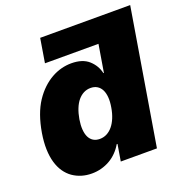

<svg xmlns="http://www.w3.org/2000/svg" viewBox="-131 -846 935 971"><g transform="rotate(-20 336.5 -360.0)"><path d="M32.7 -272.7Q49.4 -371.4 90.2 -433.2Q110.8 -464.1 134.8 -486.7Q158.7 -509.2 184.7 -523.8Q210.6 -538.4 237.7 -545.5Q264.9 -552.6 291.9 -552.6Q352.6 -552.6 386 -522.4Q419 -492.5 428.3 -450.3H431.1L455.6 -598H167.6L188.9 -727.3H673.3L552.6 0H358L372.9 -89.5H368.6Q355.5 -66.8 337.5 -48.7Q319.6 -30.5 298.1 -18.3Q276.6 -6 252.1 0.5Q227.6 7.1 201 7.1Q143.5 7.1 99.1 -23.4Q77.4 -38.7 61.4 -61.8Q45.5 -84.9 36.4 -115.9Q27.3 -147 26.1 -186.3Q24.9 -225.5 32.7 -272.7ZM298.3 -143.5Q318.5 -143.5 336.1 -152.5Q353.7 -161.6 367.5 -178.3Q381.4 -195 391.3 -218.9Q401.3 -242.9 406.2 -272.7Q411.6 -303.3 409.6 -327.2Q407.7 -351.2 399.1 -367.7Q390.6 -384.2 375.9 -393.1Q361.2 -402 340.9 -402Q320.7 -402 303.4 -393.1Q286.2 -384.2 272.5 -367.7Q258.9 -351.2 249.3 -327.2Q239.7 -303.3 234.4 -272.7Q229.4 -242.5 231.2 -218.4Q233 -194.2 241.1 -177.7Q249.3 -161.2 263.7 -152.3Q278.1 -143.5 298.3 -143.5Z"/></g></svg>

Font: Inter P Black
Style: Italic
Weight: 900
Italic angle: -9.40001°
Designer: Rasmus Andersson
Foundry: rsms
Version: Version 3.018;git-588b23468